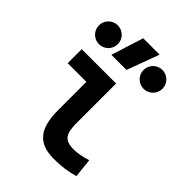

<svg xmlns="http://www.w3.org/2000/svg" viewBox="-227 -913 1040 1040"><g transform="rotate(45 293.0 -392.5)"><path d="M373 9.8C427.7 9.8 472.7 3.9 524.4 -10.7L512.7 -121.1C471.2 -108.4 440.4 -102.5 412.1 -102.5C335.9 -102.5 321.8 -137.7 321.8 -219.7V-517.6H58.6V-410.2H201.7V-195.3C201.7 -51.8 251.5 9.8 373 9.8ZM193.8 -609.4H309.6L377.9 -794.9H252.4ZM447.3 -602.5C487.3 -602.5 519.5 -634.8 519.5 -674.8C519.5 -715.3 487.3 -747.1 447.3 -747.1C407.2 -747.1 375 -715.3 375 -674.8C375 -634.8 407.2 -602.5 447.3 -602.5ZM105.5 -602.5C145.5 -602.5 177.7 -634.8 177.7 -674.8C177.7 -715.3 145.5 -747.1 105.5 -747.1C65.9 -747.1 33.2 -715.3 33.2 -674.8C33.2 -634.8 65.9 -602.5 105.5 -602.5Z"/></g></svg>

Font: Cascadia Mono SemiBold
Style: Regular
Weight: 600
Monospace: yes
Designer: Aaron Bell
Foundry: Saja Typeworks
Version: Version 2404.023